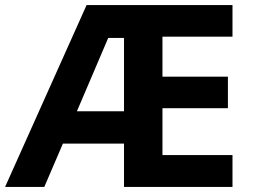

<svg xmlns="http://www.w3.org/2000/svg" viewBox="-20 -734 992 754"><path d="M893 0H467V-170H227L154 0H0L320 -714H893V-590H618V-433H875V-309H618V-125H893ZM282 -297H467V-585H405Z"/></svg>

Font: Noto Sans Bengali
Style: Bold
Weight: 700
Designer: Jelle Bosma - Monotype Design Team
Foundry: Monotype Imaging Inc.
Version: Version 2.003; ttfautohint (v1.8.4.7-5d5b)